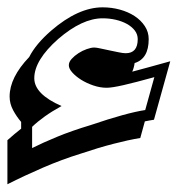

<svg xmlns="http://www.w3.org/2000/svg" viewBox="-76 -420 517 513"><path d="M335.4 -100.1Q329.6 -99.1 323.5 -98.1Q317.4 -97.2 311 -95.7L298.8 -51.3Q266.1 -45.9 226.6 -35.6Q187 -25.4 139.2 -9.3Q88.9 6.3 39.1 27.8Q-10.7 49.3 -56.2 72.3V-45.4Q-37.1 -62.5 -19.5 -76.2V-94.2Q-31.7 -108.4 -41 -125.7Q-50.3 -143.1 -50.3 -162.1Q-50.3 -212.9 2 -267.6Q19.5 -302.2 60.5 -337.9Q132.8 -400.4 198.2 -400.4Q222.2 -400.4 244.4 -394.3Q266.6 -388.2 283.7 -377Q300.8 -365.7 311 -350.1Q321.3 -334.5 321.3 -315.4Q321.3 -263.2 283.7 -251.5Q282.7 -244.6 281.2 -239.3Q279.8 -233.9 277.3 -228.5Q297.4 -233.9 322.5 -240.7Q347.7 -247.6 378.9 -256.3ZM336.4 -213.9Q285.2 -199.7 254.2 -192.6Q223.1 -185.5 209 -185.5Q191.4 -185.5 173.3 -191.7Q155.3 -197.8 140.6 -207Q126 -216.3 116.9 -226.6Q107.9 -236.8 107.9 -245.6Q107.9 -254.4 115.5 -262.7Q123 -271 133.5 -277.8Q144 -284.7 155.8 -288.8Q167.5 -293 175.8 -293Q181.2 -293 192.4 -290.5Q203.6 -288.1 216.3 -285.4Q229 -282.7 241 -280.3Q252.9 -277.8 259.8 -277.8Q292 -277.8 292 -315.4Q292 -328.1 284.2 -338.4Q276.4 -348.6 263.2 -356Q250 -363.3 233.2 -367.2Q216.3 -371.1 198.2 -371.1Q143.6 -371.1 79.6 -315.9Q15.6 -259.3 15.6 -210.9Q15.6 -168.5 88.4 -136.7Q62 -122.1 43 -108.4Q23.9 -94.7 9.8 -81.1V-24.4Q38.1 -38.6 76.4 -54.4Q114.7 -70.3 166.5 -85.9Q215.3 -102.5 251 -112.3Q286.6 -122.1 312 -126Z"/></svg>

Font: XB Kayhan Sayeh
Style: Regular
Weight: 700
Designer: Behnam
Foundry: Irmug
Version: Version 7.300 2009